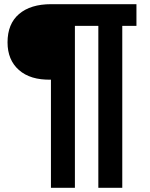

<svg xmlns="http://www.w3.org/2000/svg" viewBox="-20 -749 718 920"><path d="M224.1 -367.2Q125 -365.2 70.6 -413.6Q16.1 -461.9 16.1 -545.9Q16.1 -634.8 71.3 -681.9Q126.5 -729 225.1 -729H633.8V-625H565.9V150.9H451.2V-625H338.9V150.9H224.1Z"/></svg>

Font: Lumene Sans Condensed
Style: Bold
Weight: 600
Width: 3
Designer: Deni Anggara
Version: Version 1.003;Glyphs 3.1.2 (3151)